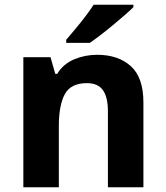

<svg xmlns="http://www.w3.org/2000/svg" viewBox="-20 -786 697 806"><path d="M388 -556Q476 -556 529 -508.5Q582 -461 582 -356V0H433V-319Q433 -378 412 -407.5Q391 -437 345 -437Q277 -437 252 -390.5Q227 -344 227 -257V0H78V-546H192L212 -476H220Q246 -518 291.5 -537Q337 -556 388 -556ZM540 -756Q526 -742 503 -722Q480 -702 453.5 -680Q427 -658 401.5 -638.5Q376 -619 357 -606H258V-619Q274 -638 295.5 -663.5Q317 -689 338 -716.5Q359 -744 373 -766H540Z"/></svg>

Font: Noto Sans Myanmar
Style: Bold
Weight: 700
Designer: Monotype Design Team
Foundry: Monotype Imaging Inc.
Version: Version 2.107; ttfautohint (v1.8.4.7-5d5b)